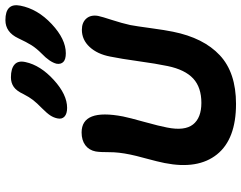

<svg xmlns="http://www.w3.org/2000/svg" viewBox="-114 -828 918 731"><g transform="rotate(-90 345.5 -463.0)"><path d="M507.8 -671.9Q484.4 -671.9 474.9 -681.2Q465.3 -690.4 467.8 -707Q474.1 -732.9 506.8 -764.2Q526.4 -783.7 538.1 -802.2Q549.8 -820.8 564.9 -853Q587.9 -901.9 633.8 -901.9Q700.2 -901.9 689 -845.2Q676.3 -779.3 618.9 -725.6Q561.5 -671.9 507.8 -671.9ZM299.8 -667Q277.3 -667 266.6 -677Q255.9 -687 259.8 -704.1Q262.7 -718.3 271 -731Q279.3 -743.7 297.9 -762.2Q318.4 -782.2 329.6 -796.6Q340.8 -811 352.1 -833Q364.3 -859.4 379.6 -870.1Q395 -880.9 416 -880.9Q449.7 -880.9 465.1 -866.9Q480.5 -853 474.1 -825.2Q461.9 -768.6 406.2 -717.8Q350.6 -667 299.8 -667ZM314.9 -23.9Q180.7 -23.9 122.6 -96.4Q64.5 -168.9 89.8 -295.9Q94.7 -320.8 106.9 -365.7Q119.1 -410.6 122.1 -426.8Q131.3 -471.2 131.1 -505.9Q130.9 -540.5 133.8 -558.1Q138.7 -583.5 157.7 -597.7Q176.8 -611.8 206.1 -611.8Q297.4 -611.8 267.1 -454.1Q262.7 -431.6 246.3 -372.8Q230 -314 225.1 -287.1Q211.4 -219.7 236.6 -187.7Q261.7 -155.8 318.8 -155.8Q377.9 -155.8 411.6 -187Q445.3 -218.3 459 -284.2Q468.3 -328.6 477.5 -395.5Q486.8 -462.4 495.1 -502.9Q504.4 -551.8 531.7 -581.3Q559.1 -610.8 597.2 -610.8Q625 -610.8 639.9 -593.8Q654.8 -576.7 649.9 -548.8Q647 -534.7 634.5 -496.3Q622.1 -458 615.2 -426.8Q610.8 -403.8 603.3 -348.1Q595.7 -292.5 589.8 -264.2Q566.4 -147.5 500.2 -85.7Q434.1 -23.9 314.9 -23.9Z"/></g></svg>

Font: Shantell Sans Irregular Bouncy
Style: Italic
Weight: 600
Italic angle: -11.31°
Designer: Stephen Nixon, Anya Danilova, Shantell Martin
Foundry: Arrow Type
Version: Version 1.006;[9816181b4]